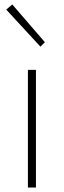

<svg xmlns="http://www.w3.org/2000/svg" viewBox="-20 -840 285 860"><path d="M105 0V-527H141V0ZM161 -631 8 -797 35 -820 181 -651Z"/></svg>

Font: Noto Sans KR Thin
Style: Regular
Weight: 100
Designer: Ryoko NISHIZUKA 西塚涼子 (kana, bopomofo & ideographs); Paul D. Hunt (Latin, Greek & Cyrillic); Sandoll Communications 산돌커뮤니
Foundry: Adobe
Version: Version 2.004-H2;hotconv 1.0.118;makeotfexe 2.5.65603